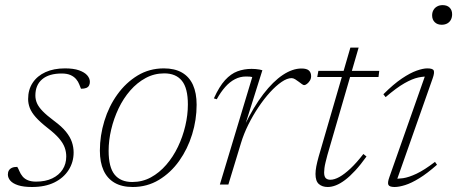

<svg xmlns="http://www.w3.org/2000/svg" viewBox="-20 -738 1828 768"><path d="M49 -70.5Q53.5 -63.5 57.8 -53Q62 -42.5 70.5 -32Q79 -22 92.2 -16.8Q105.5 -11.5 124 -11.5Q162 -11.5 189 -24.5Q216 -37.5 230.5 -60Q245 -82.5 245 -112Q245 -130 239 -147.2Q233 -164.5 216.8 -183.8Q200.5 -203 170 -226.5Q140 -250 123 -269.2Q106 -288.5 99.2 -306.2Q92.5 -324 92.5 -342Q92.5 -379.5 110.8 -407Q129 -434.5 162 -449.5Q195 -464.5 240 -464.5Q274 -464.5 296 -456.8Q318 -449 328.8 -436.8Q339.5 -424.5 339.5 -410.5Q339.5 -402.5 336.2 -396Q333 -389.5 325 -386.2Q317 -383 304 -383Q301 -389.5 297 -400.5Q293 -411.5 284.5 -421.5Q275.5 -432 261.5 -438Q247.5 -444 227 -444Q176 -444 148.8 -421Q121.5 -398 121.5 -356Q121.5 -340 128 -325Q134.5 -310 150.8 -293.2Q167 -276.5 197 -254Q227 -232 243.8 -211.2Q260.5 -190.5 267.5 -170Q274.5 -149.5 274.5 -128Q274.5 -89.5 254.5 -58Q234.5 -26.5 197.5 -8.2Q160.5 10 108 10Q74 10 52.5 3Q31 -4 21.2 -15.5Q11.5 -27 11.5 -40Q11.5 -49.5 15.5 -56.2Q19.5 -63 27.8 -66.8Q36 -70.5 49 -70.5Z M635.5 -464.5Q678.5 -464.5 707.8 -447.8Q737 -431 751.8 -398.5Q766.5 -366 766.5 -319Q766.5 -259 748.5 -200.5Q730.5 -142 696.8 -94.5Q663 -47 615.8 -18.5Q568.5 10 511 10Q467.5 10 438.2 -7Q409 -24 394.2 -56.5Q379.5 -89 379.5 -135.5Q379.5 -195.5 397.5 -254.2Q415.5 -313 449.5 -360.2Q483.5 -407.5 530.5 -436Q577.5 -464.5 635.5 -464.5ZM509 -10Q549.5 -10 583.5 -28.5Q617.5 -47 645 -78.8Q672.5 -110.5 691.8 -150.8Q711 -191 721.2 -234.5Q731.5 -278 731.5 -320Q731.5 -385.5 707.5 -415Q683.5 -444.5 637 -444.5Q597 -444.5 562.8 -426Q528.5 -407.5 501 -376Q473.5 -344.5 454.2 -304Q435 -263.5 424.8 -220Q414.5 -176.5 414.5 -134.5Q414.5 -69 438.5 -39.5Q462.5 -10 509 -10Z M989 -429.5Q985 -431 978.8 -431.5Q972.5 -432 964 -432Q940.5 -432 919.8 -421.2Q899 -410.5 881 -390.2Q863 -370 847 -341L835.5 -344.5Q857 -392 880.2 -417.5Q903.5 -443 930 -452.8Q956.5 -462.5 986.5 -462.5Q994.5 -462.5 1002.8 -461.8Q1011 -461 1018.2 -459.8Q1025.5 -458.5 1029.5 -457L960 -236H958Q994.5 -311 1033.5 -361.8Q1072.5 -412.5 1111.2 -438.2Q1150 -464 1186 -464Q1207 -464 1215.8 -455.8Q1224.5 -447.5 1224.5 -433.5Q1224.5 -423.5 1219.5 -415.5Q1214.5 -407.5 1208 -402.5Q1201.5 -397.5 1196.5 -397.5Q1193.5 -397.5 1187.8 -401.5Q1182 -405.5 1175 -411Q1168.5 -416 1160.8 -420.8Q1153 -425.5 1146.5 -425.5Q1128.5 -425.5 1106.2 -410.2Q1084 -395 1060.2 -369Q1036.5 -343 1014 -309.5Q991.5 -276 973.2 -239.2Q955 -202.5 944 -166L893.5 0H859.5Z M1249 -430 1253.5 -454.5H1497L1494 -430ZM1289.5 -117.5Q1285.5 -102 1282.2 -88.8Q1279 -75.5 1277.8 -65.8Q1276.5 -56 1276.5 -48.5Q1276.5 -32 1283 -25.5Q1289.5 -19 1301.5 -19Q1317.5 -19 1337.8 -30.2Q1358 -41.5 1382.2 -64.2Q1406.5 -87 1433.5 -122L1446 -112Q1422.5 -79 1401 -55.8Q1379.5 -32.5 1360.2 -18Q1341 -3.5 1323.8 3.2Q1306.5 10 1291 10Q1269 10 1255.5 -1.8Q1242 -13.5 1242 -42Q1242 -55.5 1245.2 -72.5Q1248.5 -89.5 1254.5 -111L1381.5 -547.5H1414.5Z M1537.5 -29.5 1683.5 -444 1696 -431.5Q1677 -433 1653.2 -428Q1629.5 -423 1597.8 -405Q1566 -387 1522.5 -349.5L1513.5 -361Q1554 -401.5 1587.5 -424Q1621 -446.5 1646.8 -455.5Q1672.5 -464.5 1689 -464.5Q1711.5 -464.5 1715 -455.8Q1718.5 -447 1711 -425.5L1564.5 -9.5L1551.5 -23.5Q1569.5 -22 1592.2 -25.2Q1615 -28.5 1646.2 -43.2Q1677.5 -58 1720 -90.5L1728 -79Q1689 -44.5 1657.2 -25Q1625.5 -5.5 1600.8 2.2Q1576 10 1558.5 10Q1537.5 10 1533.5 1.2Q1529.5 -7.5 1537.5 -29.5ZM1708.5 -676.5Q1708.5 -688.5 1713.8 -697.8Q1719 -707 1728.5 -712.2Q1738 -717.5 1750.5 -717.5Q1768.5 -717.5 1778.5 -707.5Q1788.5 -697.5 1788.5 -681Q1788.5 -668.5 1783.5 -659Q1778.5 -649.5 1769 -644.2Q1759.5 -639 1746.5 -639Q1729.5 -639 1719 -649.2Q1708.5 -659.5 1708.5 -676.5Z"/></svg>

Font: Newsreader ExtraLight
Style: Italic
Weight: 250
Italic angle: -17°
Designer: Hugues Gentile
Foundry: Production Type
Version: Version 1.003